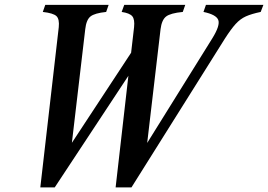

<svg xmlns="http://www.w3.org/2000/svg" viewBox="-20 -782 1134 812"><path d="M150.5 10.5 228.5 -667Q232 -701 218.8 -713.8Q205.5 -726.5 161 -731.5L171.5 -761.5H439.5L429 -731.5Q380.5 -726.5 362.8 -712.5Q345 -698.5 340.5 -658.5L284 -178L534.5 -559L547 -667Q550.5 -700 539.5 -713.2Q528.5 -726.5 494.5 -731.5L505.5 -761.5H763.5L753 -731.5Q701 -726.5 682.5 -712.2Q664 -698 659 -658.5L602.5 -177.5L878 -620Q912 -675 903 -697.8Q894 -720.5 840.5 -731.5L851 -761.5H1094L1082.5 -731.5Q1044 -723.5 1020 -712.8Q996 -702 976.5 -680.5Q957 -659 931 -618.5L536 10.5H469L523 -461.5L211.5 10.5Z"/></svg>

Font: Libre Caslon Condensed SemiBold Italic
Style: Regular
Weight: 600
Italic angle: -22.583°
Designer: Pablo Impallari, Rodrigo Fuenzalida, Katja Schimmel, Ertekin Erdin
Foundry: Pablo Impallari, Rodrigo Fuenzalida
Version: Version 2.000; ttfautohint (v1.8.4.7-5d5b);gftools[0.9.33]